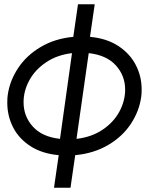

<svg xmlns="http://www.w3.org/2000/svg" viewBox="-20 -697 734 896"><path d="M14 -218Q14 -241 16 -253Q25 -319 64 -378.5Q103 -438 169.5 -477.5Q236 -517 322 -525L344 -677H422L400 -525Q478 -518 532 -482.5Q586 -447 613.5 -394Q641 -341 641 -280Q641 -257 639 -245Q630 -179 591 -119.5Q552 -60 485 -20.5Q418 19 331 27L309 179H232L254 27Q176 20 122 -15Q68 -50 41 -103Q14 -156 14 -218ZM90 -220Q90 -154 133.5 -106Q177 -58 260 -49L316 -449Q247 -441 195.5 -406.5Q144 -372 117 -322.5Q90 -273 90 -220ZM564 -279Q564 -344 520.5 -392Q477 -440 394 -449L337 -49Q407 -57 458.5 -91.5Q510 -126 537 -176Q564 -226 564 -279Z"/></svg>

Font: Bellota
Style: Bold Italic
Weight: 700
Italic angle: -7.5°
Designer: Kemie Guaida
Foundry: Kemie Guaida
Version: Version 4.001